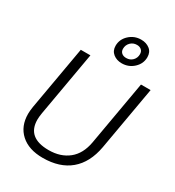

<svg xmlns="http://www.w3.org/2000/svg" viewBox="-222 -1073 1100 1210"><g transform="rotate(30 327.5 -468.0)"><path d="M61 -185Q61 -206 66 -238L147 -700H217L135 -232Q130 -202 130 -183Q130 -51 287 -51Q373 -51 430 -96.5Q487 -142 503 -232L585 -700H655L574 -238Q552 -116 477 -53Q402 10 279 10Q177 10 119 -42.5Q61 -95 61 -185ZM324 -832Q324 -879 360 -912.5Q396 -946 446 -946Q483 -946 508.5 -926Q534 -906 534 -869Q534 -822 498 -788.5Q462 -755 412 -755Q375 -755 349.5 -775.5Q324 -796 324 -832ZM484 -862Q484 -882 471.5 -893Q459 -904 439 -904Q411 -904 392.5 -885Q374 -866 374 -839Q374 -820 386.5 -809Q399 -798 420 -798Q448 -798 466 -816.5Q484 -835 484 -862Z"/></g></svg>

Font: Niramit Light
Style: Italic
Weight: 300
Italic angle: -10°
Designer: Katatrad Aksorn Co.,Ltd.
Foundry: Cadson Demak Co.,Ltd.
Version: Version 1.000; ttfautohint (v1.6)